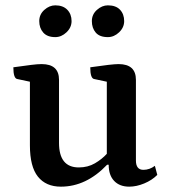

<svg xmlns="http://www.w3.org/2000/svg" viewBox="-20 -687 634 719"><path d="M208 12Q152 12 122 -25.5Q92 -63 92 -143V-381L45 -391Q30 -393 30 -435Q73 -441 97 -444Q121 -447 136 -447Q201 -447 201 -388V-152Q201 -60 275 -60Q309 -60 335.5 -75.5Q362 -91 380 -111V-381L333 -391Q318 -393 318 -435Q400 -447 424 -447Q489 -447 489 -388V-86Q489 -51 517 -51Q540 -51 560 -66L569 -32Q549 -12 520 0Q491 12 464 12Q428 12 407.5 -9.5Q387 -31 387 -70H381Q303 12 208 12ZM384 -548Q353 -548 338.5 -565Q324 -582 324 -608Q324 -633 343 -650Q362 -667 384 -667Q414 -667 429.5 -650.5Q445 -634 445 -608Q445 -584 426 -566Q407 -548 384 -548ZM187 -548Q157 -548 142 -565Q127 -582 127 -608Q127 -633 146 -650Q165 -667 187 -667Q216 -667 232 -650.5Q248 -634 248 -608Q248 -584 229 -566Q210 -548 187 -548Z"/></svg>

Font: Petrona SemiBold
Style: Regular
Weight: 600
Designer: Ringo R. Seeber
Foundry: Ringo R. Seeber
Version: Version 2.001; ttfautohint (v1.8.3)